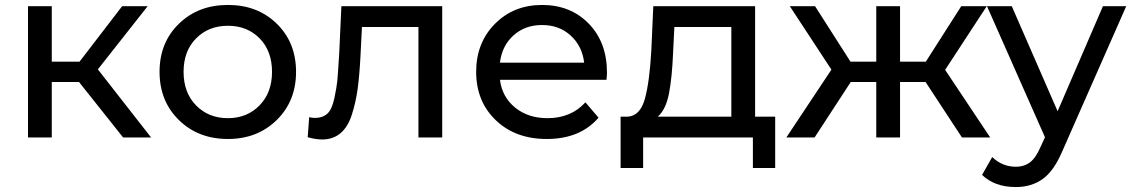

<svg xmlns="http://www.w3.org/2000/svg" viewBox="-20 -555 4571 775"><path d="M477 0 299 -224H189V0H93V-530H189V-306H301L473 -530H576L375 -275L590 0Z M900 6Q780 6 702 -70.5Q624 -147 624 -265Q624 -383 702 -459Q780 -535 900 -535Q1020 -535 1097.5 -459Q1175 -383 1175 -265Q1175 -147 1097 -70.5Q1019 6 900 6ZM900 -78Q977 -78 1027.5 -129.5Q1078 -181 1078 -265Q1078 -349 1028 -400Q978 -451 900 -451Q822 -451 771.5 -400Q721 -349 721 -265Q721 -181 771.5 -129.5Q822 -78 900 -78Z M1358 -530H1765V0H1669V-446H1441L1435 -328Q1431 -250 1423.5 -195.5Q1416 -141 1400 -91.5Q1384 -42 1354 -17Q1324 8 1281 8Q1255 8 1222 -1L1228 -82Q1241 -79 1252 -79Q1282 -79 1301 -96Q1320 -113 1329.5 -158Q1339 -203 1341.5 -228.5Q1344 -254 1348 -321Q1349 -330 1349 -334Z M2430 -262Q2430 -251 2428 -233H1998Q2007 -163 2059.5 -120.5Q2112 -78 2190 -78Q2285 -78 2343 -142L2396 -80Q2322 6 2187 6Q2060 6 1981 -70Q1902 -146 1902 -265Q1902 -382 1977.5 -458.5Q2053 -535 2168 -535Q2283 -535 2356.5 -459.5Q2430 -384 2430 -262ZM1998 -302H2338Q2330 -369 2283.5 -411.5Q2237 -454 2168 -454Q2099 -454 2052.5 -412Q2006 -370 1998 -302Z M3028 -84H3109V123H3019V0H2576V123H2485V-84H2513Q2564 -87 2583 -156Q2602 -225 2609 -351L2617 -530H3028ZM2697 -344Q2693 -244 2680.5 -178.5Q2668 -113 2635 -84H2932V-446H2702Z M3863 0 3716 -224H3613V0H3517V-224H3414L3268 0H3154L3336 -274L3168 -530H3270L3413 -306H3517V-530H3613V-306H3717L3860 -530H3963L3795 -273L3977 0Z M4432 -530H4526L4269 53Q4235 134 4189.5 167Q4144 200 4080 200Q3995 200 3944 151L3985 79Q4026 118 4080 118Q4115 118 4138.5 99.5Q4162 81 4181 36L4198 -1L3964 -530H4064L4249 -106Z"/></svg>

Font: Montserrat
Style: Regular
Weight: 500
Designer: Julieta Ulanovsky
Foundry: Julieta Ulanovsky
Version: Version 7.200;PS 007.200;hotconv 1.0.88;makeotf.lib2.5.64775